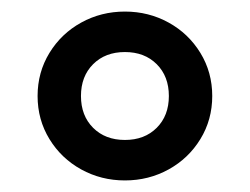

<svg xmlns="http://www.w3.org/2000/svg" viewBox="-20 -731 432 332"><path d="M347 -565Q347 -524 326.5 -490.5Q306 -457 271.5 -438Q237 -419 196 -419Q155 -419 120.5 -438Q86 -457 65.5 -490.5Q45 -524 45 -565Q45 -606 65.5 -639.5Q86 -673 120.5 -692Q155 -711 196 -711Q237 -711 271.5 -692Q306 -673 326.5 -639.5Q347 -606 347 -565ZM272 -565Q272 -599 251 -620Q230 -641 196 -641Q162 -641 141 -620Q120 -599 120 -565Q120 -531 141 -510Q162 -489 196 -489Q230 -489 251 -510Q272 -531 272 -565Z"/></svg>

Font: Contemporary
Style: Regular
Weight: 400
Designer: Victor Tran
Foundry: Victor Tran
Version: Version 1.100